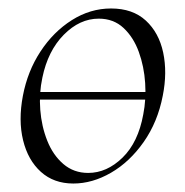

<svg xmlns="http://www.w3.org/2000/svg" viewBox="-20 -419 436 453"><path d="M62 -184V-202H343V-184ZM153 14Q107 14 76.5 -13.5Q46 -41 34.5 -88Q23 -135 34 -193Q45 -251 75.5 -297.5Q106 -344 149.5 -371.5Q193 -399 242 -399Q293 -399 324 -370.5Q355 -342 365 -295Q375 -248 364 -193Q352 -131 319 -84Q286 -37 242 -11.5Q198 14 153 14ZM188 -11Q232 -11 269 -47Q306 -83 318 -149Q325 -184 322.5 -223Q320 -262 307.5 -296.5Q295 -331 271.5 -353Q248 -375 213 -375Q168 -375 130.5 -337Q93 -299 80 -236Q72 -199 75 -160Q78 -121 91.5 -87Q105 -53 129.5 -32Q154 -11 188 -11Z"/></svg>

Font: Cormorant Infant Light
Style: Italic
Weight: 300
Italic angle: -10°
Designer: Christian Thalmann (Catharsis Fonts)
Foundry: Catharsis Fonts
Version: Version 4.001